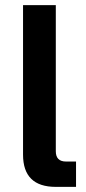

<svg xmlns="http://www.w3.org/2000/svg" viewBox="-20 -730 337 750"><path d="M198 0Q70 0 70 -126V-710H198V-139Q198 -99 238 -99H277V0Z"/></svg>

Font: Txt Sans SemiBold
Style: Regular
Weight: 600
Designer: Open Source
Foundry: XRLN
Version: Version 1.0